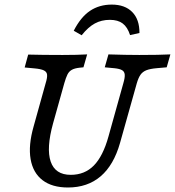

<svg xmlns="http://www.w3.org/2000/svg" viewBox="-20 -809 765 840"><path d="M127 -255.6 179.8 -445.2Q187.2 -468.8 186 -481.8Q184.9 -494.7 171.9 -501Q159 -507.4 129.7 -509.9L87.9 -513.8L103.3 -570.2Q165.3 -568.5 252 -568.5H255.7H254.9Q318.3 -568.5 361.3 -571L345.1 -514.5L328.9 -512.9Q306.7 -510.5 294.5 -503.7Q282.2 -496.9 275.4 -483.6Q268.6 -470.3 261.4 -445.2L212.2 -269.4Q182 -160.4 201.7 -102.3Q221.5 -44.1 289.5 -44.1Q350.5 -44.1 390.6 -84.9Q430.6 -125.7 454.4 -211.3L519.7 -445.2Q526.9 -469.4 525.7 -482.7Q524.5 -496 514 -502Q503.6 -508.1 481 -510.5L438.3 -514.5L454.4 -571Q531.1 -568.5 589.5 -568.5Q676.7 -568.5 725.4 -571L709.3 -514.5L665.9 -510.7Q637 -508.2 620.6 -501.8Q604.2 -495.3 595 -482.4Q585.8 -469.5 578.6 -445.2L505.2 -183.9Q477.8 -86.9 420.5 -37.8Q363.1 11.3 277.2 11.3Q207.8 11.3 166 -20.8Q124.3 -52.8 113.9 -112.9Q103.5 -173 127 -255.6ZM590.1 -664.6 549 -655.5Q537.9 -690.4 516.8 -706.3Q495.8 -722.2 460.6 -722.2Q424 -722.2 394.8 -706.3Q365.6 -690.4 337.2 -654.7L302.6 -674.5Q333.1 -734.2 373.8 -761.6Q414.5 -788.9 468.9 -788.9Q526.6 -788.9 558.5 -756.4Q590.5 -723.9 590.1 -664.6Z"/></svg>

Font: Playfair Micro SmCond SmLight
Style: Italic
Weight: 360
Width: 4
Italic angle: -15.6°
Designer: Claus Eggers Sørensen
Foundry: Claus Eggers Sørensen
Version: Version 2.203;Glyphs 3.3 (3326)